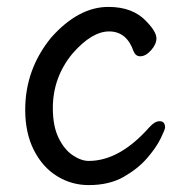

<svg xmlns="http://www.w3.org/2000/svg" viewBox="-20 -512 540 556"><path d="M237 24Q187 24 145 -2Q103 -28 78 -77.5Q53 -127 53 -194Q53 -311 128 -403Q207 -492 294 -492Q365 -492 404 -450Q433 -420 433 -401Q433 -384 417.5 -366.5Q402 -349 386 -349Q373 -349 367 -363Q347 -421 296 -421Q246 -421 190 -357Q133 -288 133 -199Q133 -147 149.5 -113Q166 -79 190.5 -62.5Q215 -46 237 -46Q326 -46 412 -143Q428 -161 442 -161Q458 -161 458 -143Q458 -137 445 -110.5Q432 -84 405.5 -53.5Q379 -23 337.5 0.5Q296 24 237 24Z"/></svg>

Font: LXGW WenKai Mono TC
Style: Bold
Weight: 700
Designer: LXGW / Fontworks Inc.
Foundry: LXGW / Fontworks Inc.
Version: Version 1.330